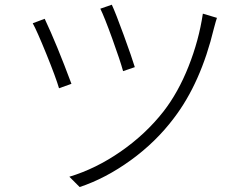

<svg xmlns="http://www.w3.org/2000/svg" viewBox="-20 -755 1040 799"><path d="M397.5 -718.8 445.3 -735.4Q460.9 -702.1 495.1 -608.4Q529.3 -514.6 541 -475.6L492.2 -459Q480.5 -502 447.3 -593.8Q414.1 -685.5 397.5 -718.8ZM824.2 -698.2 882.8 -680.7Q878.9 -669.9 870.1 -636.7Q815.4 -409.2 703.1 -262.7Q628.9 -164.1 524.4 -88.4Q419.9 -12.7 311.5 23.4L268.6 -19.5Q378.9 -52.7 482.4 -124.5Q585.9 -196.3 660.2 -291Q721.7 -370.1 764.6 -478.5Q807.6 -586.9 824.2 -698.2ZM116.2 -658.2 166 -676.8Q215.8 -571.3 277.3 -406.2L225.6 -387.7Q212.9 -431.6 172.9 -530.3Q132.8 -628.9 116.2 -658.2Z"/></svg>

Font: GenEi Gothic M Light
Style: Regular
Weight: 300
Designer: o_tamon (Modified); [Source Han Sans]
Ryoko NISHIZUKA  (kana & ideographs); Paul D. Hunt (Latin, Greek & Cyrillic); Wenl
Version: Version 1.1a;Original Version 1.004